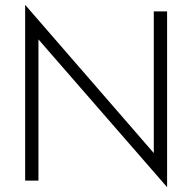

<svg xmlns="http://www.w3.org/2000/svg" viewBox="-20 -747 795 794"><path d="M139 0V-584L671 27V-700H616V-114L84 -727V0Z"/></svg>

Font: NM-font
Style: Light
Weight: 500
Designer: ""
Foundry: ""
Version: ""